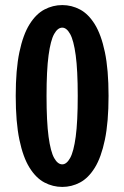

<svg xmlns="http://www.w3.org/2000/svg" viewBox="-20 -726 490 757"><path d="M225.5 11Q188.5 11 155.2 -6.5Q122 -24 96.5 -64.8Q71 -105.5 56.5 -175Q42 -244.5 42 -348Q42 -451.5 56.5 -520.5Q71 -589.5 96.5 -630.2Q122 -671 155.2 -688.5Q188.5 -706 225.5 -706Q262.5 -706 295.5 -688.5Q328.5 -671 353.8 -630.2Q379 -589.5 393.5 -520.5Q408 -451.5 408 -348Q408 -244.5 393.5 -175Q379 -105.5 353.8 -64.8Q328.5 -24 295.5 -6.5Q262.5 11 225.5 11ZM225.5 -78Q242.5 -78 256.5 -103Q270.5 -128 278.5 -187Q286.5 -246 286.5 -348Q286.5 -449 278.5 -508Q270.5 -567 256.5 -592Q242.5 -617 225.5 -617Q207.5 -617 193.5 -592Q179.5 -567 171.5 -508Q163.5 -449 163.5 -348Q163.5 -246 171.5 -187Q179.5 -128 193.5 -103Q207.5 -78 225.5 -78Z"/></svg>

Font: Trispace Condensed Medium
Style: Regular
Weight: 500
Width: 3
Designer: Tyler Finck
Foundry: Etcetera Type Company
Version: Version 1.210; ttfautohint (v1.8.3)